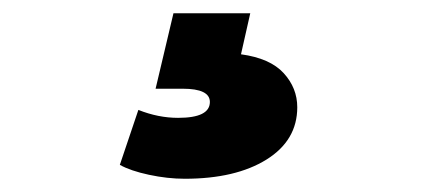

<svg xmlns="http://www.w3.org/2000/svg" viewBox="-20 -30 640 290"><path d="M205 234C223.7 238 241.7 240 259 240C310.3 240 351.5 230.3 382.5 211C413.5 191.7 429 165.3 429 132C429 112.7 422.2 95.5 408.5 80.5C394.8 65.5 373.3 56 344 52L358 -10H242L215 104H256C283.3 104 297 110.7 297 124C297 140 281 148 249 148C229 148 209 144 189 136L161 219C171.7 225 186.3 230 205 234Z"/></svg>

Font: Montserrat Custom Black
Style: Regular
Weight: 900
Designer: Julieta Ulanovsky
Foundry: Julieta Ulanovsky
Version: Version 7.200